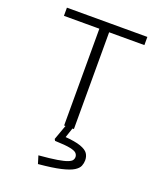

<svg xmlns="http://www.w3.org/2000/svg" viewBox="-164 -758 943 1126"><g transform="rotate(20 307.0 -195.0)"><path d="M277 -636H338V0H277ZM56 -604V-655H558V-604ZM293 -21H336L295 101L299 60Q369 65 404 77.5Q439 90 451 108Q463 126 463 150Q463 168 456 185.5Q449 203 425 218Q401 233 350 245Q299 257 210 265L195 216Q267 210 309 203Q351 196 371 188Q391 180 397 171Q403 162 403 152Q403 139 394 128.5Q385 118 354.5 111.5Q324 105 258 103L252 93Z"/></g></svg>

Font: Intel One Mono Light
Style: Regular
Weight: 300
Monospace: yes
Designer: Fred Shallcrass
Foundry: Frere-Jones Type LLC
Version: Version 1.004